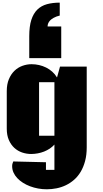

<svg xmlns="http://www.w3.org/2000/svg" viewBox="-20 -1135 775 1442"><path d="M388.7 -49.3Q373.5 -32.2 353.8 -19Q334 -5.9 311.3 3.2Q288.6 12.2 263.7 16.8Q238.8 21.5 213.9 21.5Q179.2 21.5 146.2 10.3Q113.3 -1 87.6 -24.4Q62 -47.9 46.4 -83.7Q30.8 -119.6 30.8 -168.5V-450.7Q30.8 -502 46.6 -540Q62.5 -578.1 88.6 -603.3Q114.7 -628.4 148.4 -640.6Q182.1 -652.8 217.3 -652.8Q245.6 -652.8 273.4 -646.5Q301.3 -640.1 326.4 -627.7Q351.6 -615.2 372.6 -596.4Q393.6 -577.6 408.2 -553.2L430.7 -634.8H631.3V-28.3Q631.3 28.8 619.1 74.5Q606.9 120.1 585.9 155.3Q564.9 190.4 536.4 215.3Q507.8 240.2 474.6 256.1Q441.4 272 404.8 279.3Q368.2 286.6 331.5 286.6Q298.3 286.6 266.4 280.8Q234.4 274.9 205.3 263.9Q176.3 252.9 151.9 237.3Q127.4 221.7 109.4 202.4Q91.3 183.1 81.3 160.6Q71.3 138.2 71.3 113.3Q71.3 102.5 73.2 95.7Q75.2 88.9 79.6 77.6L325.2 83.5V140.6H388.7ZM388.7 -517.6H273.4V-115.7H388.7ZM428.7 -1018.1Q402.8 -1012.2 382.8 -1001Q374 -996.1 366 -990Q357.9 -983.9 351.6 -975.8Q345.2 -967.8 341.3 -957.8Q337.4 -947.8 337.4 -936H439.9V-698.2H199.7V-862.8Q199.7 -937 215.3 -985.6Q231 -1034.2 260.5 -1063Q290 -1091.8 332.5 -1103.5Q375 -1115.2 428.7 -1115.2Z"/></svg>

Font: Coda Caption ExtraBold
Style: Regular
Weight: 800
Designer: vernon adams
Foundry: vernon adams
Version: Version 1.002